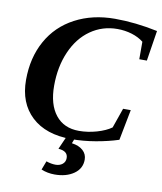

<svg xmlns="http://www.w3.org/2000/svg" viewBox="-94 -737 864 1023"><g transform="rotate(10 338.0 -225.5)"><path d="M327.1 9.8Q188 9.8 111.1 -62.3Q34.2 -134.3 34.2 -259.3Q34.2 -379.4 85 -470.9Q135.7 -562.5 230 -612.3Q324.2 -662.1 445.3 -662.1Q555.7 -662.1 676.3 -636.7L650.4 -472.2H609.4V-566.9Q583 -587.9 545.7 -599.4Q508.3 -610.8 467.3 -610.8Q386.7 -610.8 322.5 -565.9Q258.3 -521 222.7 -439.2Q187 -357.4 187 -254.9Q187 -153.8 231.9 -97.2Q276.9 -40.5 358.4 -40.5Q406.2 -40.5 454.6 -54.4Q502.9 -68.4 532.7 -89.8L570.3 -197.3H611.8L579.6 -31.2Q524.4 -13.2 457.5 -1.7Q390.6 9.8 327.1 9.8ZM271.5 210.9Q232.4 210.9 198.7 196.8L216.8 149.4Q243.7 158.7 267.1 158.7Q290 158.7 304.9 146.5Q319.8 134.3 319.8 113.8Q319.8 75.7 268.1 72.3L310.1 -22.9H354.5L333.5 30.8Q372.6 36.1 394.3 55.9Q416 75.7 416 105.5Q416 153.8 375 182.4Q334 210.9 271.5 210.9Z"/></g></svg>

Font: Tinos
Style: Bold Italic
Weight: 700
Italic angle: -16.333°
Designer: Steve Matteson
Foundry: Monotype Imaging Inc.
Version: Version 1.23